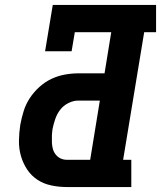

<svg xmlns="http://www.w3.org/2000/svg" viewBox="-20 -755 650 775"><path d="M250 0Q218 0 187 -6.5Q156 -13 131 -29.5Q106 -46 89.5 -71Q73 -96 64.5 -125.5Q56 -155 56.5 -187.5Q57 -220 62 -252Q67 -279 75.5 -306.5Q84 -334 100 -358.5Q116 -383 138.5 -403.5Q161 -424 187.5 -436.5Q214 -449 242 -454Q270 -459 297 -459H402L429 -625H282L269 -548H162L193 -735H610V-625H562L477 -110H510V0ZM250 -110H344L383 -349H296Q276 -349 256 -339Q236 -329 223 -312Q210 -295 203 -274.5Q196 -254 192 -234Q190 -220 189.5 -206.5Q189 -193 189.5 -179.5Q190 -166 193.5 -153.5Q197 -141 205 -131Q213 -121 224.5 -115.5Q236 -110 250 -110Z"/></svg>

Font: Iosevka Etoile Extrabold
Style: Italic
Weight: 800
Italic angle: -9°
Designer: Belleve Invis
Foundry: Belleve Invis
Version: Version 22.1.2; ttfautohint (v1.8.4)